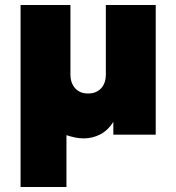

<svg xmlns="http://www.w3.org/2000/svg" viewBox="-20 -540 707 770"><path d="M62.5 210V-520H262.5V-241Q262.5 -207.5 281.2 -186.2Q300 -165 333.5 -165Q356 -165 372 -174.8Q388 -184.5 396.2 -201.5Q404.5 -218.5 404.5 -241V-520H604.5V0H434.5V-51Q412 -16 381 -0.5Q350 15 315.5 15Q299 15 281.5 11.5Q264 8 246.5 2V210Z"/></svg>

Font: Geologica Cursive Black
Style: Regular
Weight: 900
Designer: Sindre Bremnes, Frode Helland
Foundry: Monokrom Skriftforlag AS
Version: Version 1.010;gftools[0.9.28]